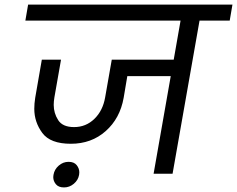

<svg xmlns="http://www.w3.org/2000/svg" viewBox="-20 -760 1037 840"><path d="M985 -670H853L735 0H652L727 -427H537L521 -332Q505 -242 442.5 -186.5Q380 -131 290 -131Q200 -131 165 -178.5Q130 -226 130 -284Q130 -307 134 -332L163 -499H247L218 -334Q215 -316 215 -301Q215 -265 234.5 -234.5Q254 -204 304 -204Q356 -204 393 -240Q430 -276 440 -334L469 -499H740L770 -670H91L103 -740H997ZM326 5Q322 28 303 44Q284 60 260 60Q236 60 224.5 46Q213 32 213 15Q213 10 214 5Q218 -19 237 -35.5Q256 -52 280 -52Q304 -52 315.5 -37.5Q327 -23 327 -6Q327 -1 326 5Z"/></svg>

Font: Fz Poppins
Style: Italic
Weight: 400
Italic angle: -10°
Designer: Ninad Kale (Devanagari), Jonny Pinhorn (Latin)
Foundry: Indian Type Foundry
Version: Vit hóa bi Vntype.Com & FontZin.Com